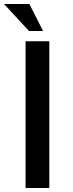

<svg xmlns="http://www.w3.org/2000/svg" viewBox="-27 -934 365 954"><path d="M100 -729H218V0H100ZM-7 -914H119L187 -780H117Z"/></svg>

Font: Reem Kufi Medium
Style: Regular
Weight: 500
Designer: Khaled Hosny
Version: Version 1.001